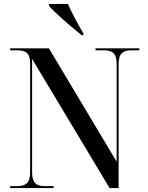

<svg xmlns="http://www.w3.org/2000/svg" viewBox="-20 -961 754 981"><path d="M32 0V-10H68Q102 -10 118 -25.5Q134 -41 134 -82V-636Q134 -675 118.5 -689.5Q103 -704 70 -704H32V-714H230L576 -135V-634Q576 -674 560.5 -689Q545 -704 512 -704H468V-714H692V-704H650Q617 -704 601.5 -688.5Q586 -673 586 -632V0H540L144 -660V-82Q144 -41 159.5 -25.5Q175 -10 208 -10H254V0ZM397 -781Q371 -802 337.5 -830.5Q304 -859 274.5 -886.5Q245 -914 230 -931V-941H327Q342 -907 363.5 -866Q385 -825 406 -791V-781Z"/></svg>

Font: Noto Serif Display SemiCondensed Medium
Style: Regular
Weight: 500
Width: 4
Designer: Monotype Design Team
Foundry: Monotype Imaging Inc.
Version: Version 2.009